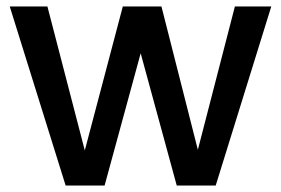

<svg xmlns="http://www.w3.org/2000/svg" viewBox="-20 -571 865 591"><path d="M10 -551H126L241 -108L358 -551H477L589 -110L703 -551H815L644 0H524L413 -407L302 0H182Z"/></svg>

Font: SVN-Poppins Medium
Style: Regular
Weight: 500
Designer: Ninad Kale (Devanagari), Jonny Pinhorn (Latin)
Foundry: Indian Type Foundry
Version: Version 3.002 2017; ttfautohint (v1.8.3)